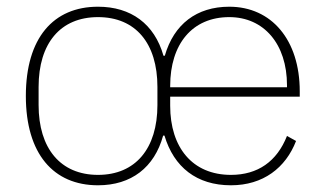

<svg xmlns="http://www.w3.org/2000/svg" viewBox="-20 -540 969 572"><path d="M272 -19C160 -19 95 -98 95 -227V-281C95 -411 160 -489 272 -489C384 -489 449 -411 449 -281V-227C449 -98 384 -19 272 -19ZM487 -280V-284C487 -409 553 -489 663 -489C766 -489 835 -409 835 -286V-280ZM668 12C764 12 831 -40 862 -120L835 -135C805 -59 748 -19 668 -19C553 -19 487 -101 487 -225V-252H873V-268C873 -421 789 -520 663 -520C566 -520 498 -468 471 -374H467C440 -469 370 -520 272 -520C139 -520 57 -427 57 -254C57 -82 139 12 272 12C371 12 440 -41 466 -136H470C498 -42 566 12 668 12Z"/></svg>

Font: IBM Plex Arabic ExtraLight
Style: Regular
Weight: 200
Designer: Mike Abbink, Paul van der Laan, Pieter van Rosmalen, Wael Morcos, Khajak Apelian
Foundry: Bold Monday
Version: Version 1.0